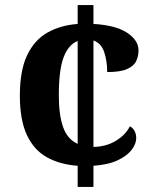

<svg xmlns="http://www.w3.org/2000/svg" viewBox="-20 -734 605 754"><path d="M285 -83Q215 -88 164 -116.5Q113 -145 85.5 -204Q58 -263 58 -358Q58 -458 87 -518Q116 -578 167 -606.5Q218 -635 285 -640V-714H347V-640Q434 -635 479 -605.5Q524 -576 524 -536Q524 -514 515 -494.5Q506 -475 479.5 -463Q453 -451 401 -451Q401 -493 389.5 -528.5Q378 -564 347 -575V-157Q397 -158 435 -181Q473 -204 490 -238Q503 -231 509 -218.5Q515 -206 515 -192Q515 -169 497 -145.5Q479 -122 442 -104.5Q405 -87 347 -83V0H285ZM285 -573Q249 -559 230 -509.5Q211 -460 211 -359Q211 -282 228 -234.5Q245 -187 285 -169Z"/></svg>

Font: Noto Serif Gurmukhi
Style: Bold
Weight: 700
Designer: Vaibhav Singh and the Monotype Design Team
Foundry: Monotype Imaging Inc.
Version: Version 2.004; ttfautohint (v1.8.4.7-5d5b)